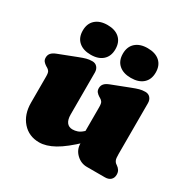

<svg xmlns="http://www.w3.org/2000/svg" viewBox="-161 -850 997 1012"><g transform="rotate(30 337.5 -344.0)"><path d="M398 -90V-110L388 -112V-305Q388 -327.5 382.5 -335.8Q377 -344 368 -349L361 -353Q350 -360 343 -368.5Q336 -377 336 -391Q336 -407 345.5 -418Q355 -429 376 -437L482 -478Q507.5 -488 524 -492.5Q540.5 -497 559 -497Q578 -497 589 -484.2Q600 -471.5 600 -452V-142Q600 -116.5 603.8 -107Q607.5 -97.5 614 -92L621 -87Q633 -79 639.5 -68.5Q646 -58 646 -43Q646 -23 633.5 -11.5Q621 0 599 0H489Q453 0 425.5 -26.2Q398 -52.5 398 -90ZM65 -146V-305Q65 -327.5 59.5 -335.8Q54 -344 45 -349L38 -353Q27 -360 20 -368.5Q13 -377 13 -391Q13 -407 22.5 -418Q32 -429 53 -437L159 -478Q184.5 -488 201 -492.5Q217.5 -497 236 -497Q255 -497 266 -484.2Q277 -471.5 277 -452V-197Q277 -165.5 289.2 -149.2Q301.5 -133 324 -133Q339 -133 353.8 -138Q368.5 -143 384 -157L401 -173L439 -129L416 -107Q347 -41 297.5 -13.5Q248 14 206 14Q143 14 104 -30.5Q65 -75 65 -146ZM210.5 -522Q164.5 -522 137.8 -545.5Q111 -569 111 -612Q111 -655 137.8 -678.8Q164.5 -702.5 210.5 -702.5Q257 -702.5 283.2 -678.8Q309.5 -655 309.5 -612Q309.5 -569.5 283.2 -545.8Q257 -522 210.5 -522ZM454.5 -522Q408.5 -522 381.8 -545.5Q355 -569 355 -612Q355 -655 381.8 -678.8Q408.5 -702.5 454.5 -702.5Q502 -702.5 528.5 -678.8Q555 -655 555 -612Q555 -569.5 528.5 -545.8Q502 -522 454.5 -522Z"/></g></svg>

Font: Fraunces SuperSoft 9pt
Style: Regular
Weight: 900
Version: Version 1.000;[b76b70a41]